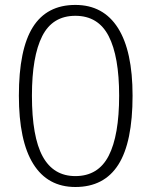

<svg xmlns="http://www.w3.org/2000/svg" viewBox="-20 -745 611 775"><path d="M515.1 -358.9Q515.1 -170.9 457.8 -80.6Q400.4 9.8 284.2 9.8Q172.4 9.8 114.3 -83.3Q56.2 -176.3 56.2 -358.9Q56.2 -545.4 112.5 -635.3Q168.9 -725.1 284.2 -725.1Q397 -725.1 456.1 -632.1Q515.1 -539.1 515.1 -358.9ZM108.9 -358.9Q108.9 -192.9 152.3 -113.5Q195.8 -34.2 284.2 -34.2Q376.5 -34.2 418.7 -116.2Q460.9 -198.2 460.9 -358.9Q460.9 -517.1 418.7 -599.1Q376.5 -681.2 284.2 -681.2Q191.9 -681.2 150.4 -599.1Q108.9 -517.1 108.9 -358.9Z"/></svg>

Font: Zoram GWebM Light
Style: Regular
Weight: 300
Foundry: Ascender Corporation
Version: Version 1.000